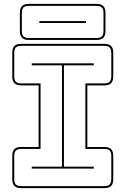

<svg xmlns="http://www.w3.org/2000/svg" viewBox="-20 -955 645 985"><path d="M89 10Q65 10 54 -1Q43 -12 43 -36V-155Q43 -179 54 -190Q65 -201 89 -201H178V-517H89Q65 -517 54 -528Q43 -539 43 -563V-684Q43 -708 54 -719Q65 -730 89 -730H515Q539 -730 550 -719Q561 -708 561 -684V-563Q561 -539 550 -528Q539 -517 515 -517H428V-201H515Q539 -201 550 -190Q561 -179 561 -155V-36Q561 -12 550 -1Q539 10 515 10ZM89 0H515Q534 0 542.5 -8.5Q551 -17 551 -36V-155Q551 -174 542.5 -182.5Q534 -191 515 -191H418V-527H515Q534 -527 542.5 -535.5Q551 -544 551 -563V-684Q551 -703 542.5 -711.5Q534 -720 515 -720H89Q70 -720 61.5 -711.5Q53 -703 53 -684V-563Q53 -544 61.5 -535.5Q70 -527 89 -527H188V-191H89Q70 -191 61.5 -182.5Q53 -174 53 -155V-36Q53 -17 61.5 -8.5Q70 0 89 0ZM461 -90H143V-100H298V-620H143V-630H461V-620H308V-100H461ZM521 -796Q521 -772 510 -761Q499 -750 475 -750H128Q104 -750 93 -761Q82 -772 82 -796V-889Q82 -913 93 -924Q104 -935 128 -935H475Q499 -935 510 -924Q521 -913 521 -889ZM475 -760Q494 -760 502.5 -768.5Q511 -777 511 -796V-889Q511 -908 502.5 -916.5Q494 -925 475 -925H128Q109 -925 100.5 -916.5Q92 -908 92 -889V-796Q92 -777 100.5 -768.5Q109 -760 128 -760ZM182 -847H421V-837H182Z"/></svg>

Font: Bungee Outline
Style: Regular
Weight: 400
Designer: David Jonathan Ross
Foundry: David Jonathan Ross
Version: Version 1.000;PS 1.0;hotconv 1.0.72;makeotf.lib2.5.5900